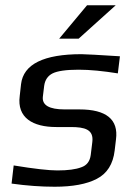

<svg xmlns="http://www.w3.org/2000/svg" viewBox="-20 -700 476 730"><path d="M194 -217H249C302 -217 337 -208 331 -160L325 -111C322 -87 310 -71 289 -64C268 -56 238 -52 198 -52C166 -52 111 -58 32 -71L24 -2C81 6 136 10 188 10C256 10 310 0 348 -20C387 -40 410 -76 416 -128L421 -170C431 -246 384 -284 282 -284H226C167 -284 139 -300 143 -333L148 -374C151 -396 162 -412 180 -421C198 -430 231 -435 279 -435C322 -435 372 -430 428 -421L436 -486C355 -491 306 -494 290 -494C146 -494 69 -456 60 -380L55 -335C44 -252 105 -217 194 -217ZM420 -680H311L205 -553H279Z"/></svg>

Font: Gamestation Display
Style: Italic
Weight: 400
Designer: Jonas Hecksher
Foundry: Jonas Hecksher, Playtypeª, e-types AS
Version: Version 1.003